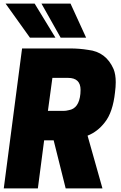

<svg xmlns="http://www.w3.org/2000/svg" viewBox="-20 -1050 675 1070"><path d="M334 -432Q348 -432 363 -436Q420 -445 428 -527L429 -549Q429 -616 359 -616H272L247 -432ZM551 0H346L279 -268H226L191 0H1L103 -780H372Q422 -780 471 -772Q571 -761 613 -665Q625 -635 625 -592Q625 -566 621 -536Q609 -424 564 -368Q524 -316 468 -294ZM89 -840ZM147 -840 11 -1030H173L289 -840ZM318 -840 211 -1030H373L460 -840Z"/></svg>

Font: Tanohe Sans ExtraBold
Style: Italic
Weight: 800
Designer: Village Type and Design LLC & Cristiano Sobral
Foundry: Cooper Hewitt Smithsonian Design Museum
Version: Version 1.00;September 29, 2021;FontCreator 13.0.0.2655 64-b